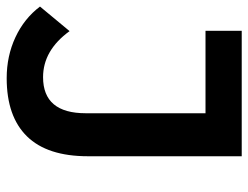

<svg xmlns="http://www.w3.org/2000/svg" viewBox="-118 -635 750 580"><g transform="rotate(90 257.0 -345.0)"><path d="M-13.2 -90.8 61 -180.2Q119.1 -100.1 200.2 -100.1Q309.1 -100.1 309.1 -229V-590.8H60.1V-700.2H439V-235.8Q439 -112.8 378.9 -51.5Q318.8 9.8 203.1 9.8Q136.2 9.8 79.6 -16.6Q22.9 -43 -13.2 -90.8Z"/></g></svg>

Font: Montserrat SemiBold
Style: Regular
Weight: 600
Designer: Julieta Ulanovsky
Foundry: Julieta Ulanovsky
Version: Version 7.200